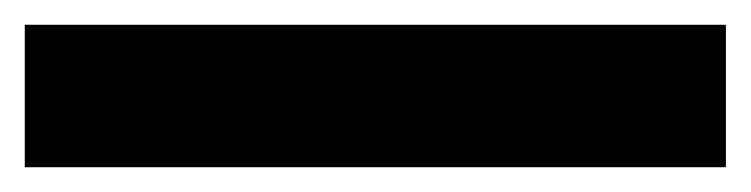

<svg xmlns="http://www.w3.org/2000/svg" viewBox="-20 4 606 155"><path d="M0 139V24H566V139Z"/></svg>

Font: Bricolage Grotesque 12pt SemiBold
Style: Regular
Weight: 600
Designer: Mathieu Triay
Foundry: Atelier Triay
Version: Version 1.001; ttfautohint (v1.8.4.7-5d5b);gftools[0.9.33.de